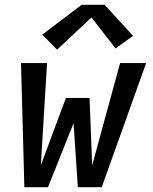

<svg xmlns="http://www.w3.org/2000/svg" viewBox="-20 -784 640 804"><path d="M82 0 68 -520H177L151 -92L256 -374H355L366 -92L483 -520H592L406 0H306L288 -268L181 0ZM219 -576 157 -639 322 -764H418L537 -634L464 -581L363 -711Z"/></svg>

Font: Iosevka SS04 Semibold Extended
Style: Italic
Weight: 600
Width: 7
Italic angle: -9°
Monospace: yes
Designer: Belleve Invis
Foundry: Belleve Invis
Version: Version 19.0.0; ttfautohint (v1.8.4)